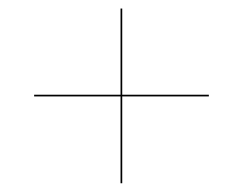

<svg xmlns="http://www.w3.org/2000/svg" viewBox="-20 -610 570 450"><path d="M262.5 -180.5V-384H60V-388H262.5V-590H266.5V-388H469.5V-384H266.5V-180.5Z"/></svg>

Font: Bodoni* 48pt
Style: Bold Italic
Weight: 700
Italic angle: -13°
Version: Version 2.3